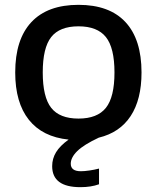

<svg xmlns="http://www.w3.org/2000/svg" viewBox="-20 -570 650 795"><path d="M313 205Q196 205 196 118Q196 87 212 60.5Q228 34 264 8Q156 -3 99.5 -74Q43 -145 43 -270Q43 -407 110 -478.5Q177 -550 305 -550Q433 -550 499.5 -478.5Q566 -407 566 -270Q566 -158 521 -89.5Q476 -21 389 0Q327 29 300 55.5Q273 82 273 108Q273 139 315 139Q329 139 350 136Q371 133 390 128V193Q357 205 313 205ZM305 -79Q383 -79 418.5 -123.5Q454 -168 454 -270Q454 -372 418.5 -416.5Q383 -461 305 -461Q227 -461 192 -416.5Q157 -372 157 -270Q157 -168 192 -123.5Q227 -79 305 -79Z"/></svg>

Font: Encode Sans Normal
Style: Medium
Weight: 500
Designer: Pablo Impallari, Andres Torresi
Foundry: Pablo Impallari, Andres Torresi
Version: Version 1.000; ttfautohint (v1.00) -l 8 -r 50 -G 200 -x 14 -